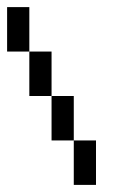

<svg xmlns="http://www.w3.org/2000/svg" viewBox="-20 -520 352 540"><path d="M0 -437.5V-500H62.5V-437.5ZM0 -375V-437.5H62.5V-375ZM62.5 -312.5V-375H125V-312.5ZM62.5 -250V-312.5H125V-250ZM125 -187.5V-250H187.5V-187.5ZM125 -125V-187.5H187.5V-125ZM187.5 -62.5V-125H250V-62.5ZM187.5 0V-62.5H250V0Z"/></svg>

Font: AprilSans
Style: Regular
Weight: 400
Designer: typesprite
Version: Version 1.001;PS 001.001;hotconv 1.0.88;makeotf.lib2.5.64775